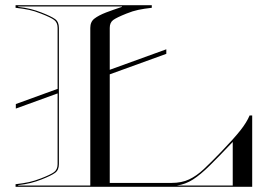

<svg xmlns="http://www.w3.org/2000/svg" viewBox="-20 -720 1032 740"><path d="M41 -301.5V-319L202 -377.5V-612.5Q202 -633 188.8 -643Q175.5 -653 138 -667.5Q113.5 -677.5 92 -682Q70.5 -686.5 40 -690V-700H565V-690Q534.5 -686.5 513 -682Q491.5 -677.5 467 -667.5Q429.5 -652.5 416.2 -642.8Q403 -633 403 -612.5V-451L621 -530V-512.5L403 -433.5V-15H641Q680 -15 708.8 -28.5Q737.5 -42 765.8 -68.5Q794 -95 831.5 -134Q882 -186.5 906.5 -217.5Q931 -248.5 942 -275H952V0H40V-10Q70.5 -13.5 92 -18.2Q113.5 -23 138 -32.5Q175.5 -47 188.8 -57Q202 -67 202 -87.5V-360ZM50 -693.5Q77 -690.5 98 -685.2Q119 -680 140.5 -671.5Q177.5 -657 192.2 -646.5Q207 -636 207 -612.5V-87.5Q207 -64.5 192.2 -53.8Q177.5 -43 140.5 -28.5Q119 -20 98 -14.8Q77 -9.5 50 -6.5V-5H328V-612.5Q328 -636 343.8 -648.2Q359.5 -660.5 389 -672Q403.5 -677.5 417 -682.2Q430.5 -687 450 -693.5V-695H50ZM662 -5H877V-173Q824.5 -117.5 788.5 -82Q752.5 -46.5 723.5 -28Q694.5 -9.5 662 -5Z"/></svg>

Font: Engraving Unshaded CC
Style: Bold
Weight: 700
Designer: indestructible type*
Foundry: Cowboy Collective
Version: Version 1.000